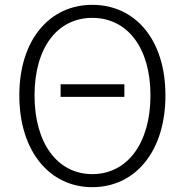

<svg xmlns="http://www.w3.org/2000/svg" viewBox="-20 -762 766 795"><path d="M231 -361H495V-413H231ZM362 13C540 13 665 -135 665 -367C665 -598 540 -742 362 -742C186 -742 60 -598 60 -367C60 -135 186 13 362 13ZM362 -41C218 -41 123 -169 123 -367C123 -565 218 -688 362 -688C507 -688 603 -565 603 -367C603 -169 507 -41 362 -41Z"/></svg>

Font: Noto Sans CJK JP Light
Style: Regular
Weight: 300
Designer: Ryoko NISHIZUKA (kana & ideographs); Paul D. Hunt (Latin, Greek & Cyrillic); Wenlong ZHANG (bopomofo); Sandoll Communica
Foundry: Adobe Systems Incorporated
Version: Version 1.004;PS 1.004;hotconv 1.0.82;makeotf.lib2.5.63406